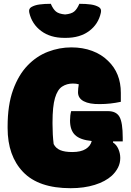

<svg xmlns="http://www.w3.org/2000/svg" viewBox="-20 -969 690 1009"><path d="M354 -385H547Q591 -385 608 -355Q625 -325 625 -245V-226H574V-220Q592 -209 602 -186Q612 -163 612 -139Q612 -112 600.5 -89Q589 -66 568 -46Q534 -15 478 2.5Q422 20 351 20Q183 20 101.5 -65Q20 -150 20 -296V-304Q20 -417 48.5 -496Q77 -575 124.5 -624.5Q172 -674 232 -697Q292 -720 355 -720Q415 -720 464.5 -701.5Q514 -683 548 -649Q615 -585 615 -481V-434Q560 -422 505 -422Q450 -421 420 -437Q390 -453 390 -484Q390 -503 394 -526Q381 -530 363 -530Q331 -530 306.5 -514Q282 -498 269 -454Q256 -410 256 -326V-318Q256 -260 262 -212Q273 -190 296.5 -180Q320 -170 360 -170Q405 -170 430.5 -186Q456 -202 462 -228Q401 -234 374.5 -259.5Q348 -285 348 -336Q348 -363 354 -385ZM397 -949Q432 -949 457 -945.5Q482 -942 499 -932Q515 -923 510 -902Q497 -842 448.5 -806Q400 -770 326 -770H318Q245 -770 196.5 -806Q148 -842 134 -902Q129 -923 145 -932Q162 -942 187.5 -945.5Q213 -949 247 -949Q259 -921 274 -908.5Q289 -896 322 -893Q355 -896 370 -908.5Q385 -921 397 -949Z"/></svg>

Font: Recursive Sn Csl St XBk
Style: Regular
Weight: 1000
Version: Version 1.079;hotconv 1.0.112;makeotfexe 2.5.65598; ttfautoh